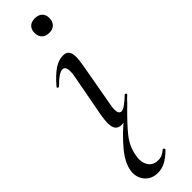

<svg xmlns="http://www.w3.org/2000/svg" viewBox="-308 -591 856 856"><g transform="rotate(-45 120.0 -163.0)"><path d="M-7 196Q-7 149 38.5 93Q84 37 157 -21L140 1Q126 9 110 9Q90 9 80.5 -3Q71 -15 71 -40Q71 -57 76 -89L115 -297Q117 -306 117 -322Q117 -353 98 -353Q87 -353 70 -341.5Q53 -330 33 -309Q32 -308 30 -308Q26 -308 24 -311.5Q22 -315 25 -317Q60 -358 88 -376.5Q116 -395 143 -395Q163 -395 172 -383.5Q181 -372 181 -347Q181 -332 176 -302L138 -89Q135 -73 135 -62Q135 -34 153 -34Q170 -34 215 -77Q216 -78 218 -78Q221 -78 223 -74.5Q225 -71 223 -69Q208 -56 196 -42Q127 25 97 63.5Q67 102 59 147Q56 161 56 172Q56 200 71 218Q86 236 113 236Q129 236 140 230.5Q151 225 163 215H164Q167 215 169.5 218.5Q172 222 170 225Q144 251 121 263Q98 275 74 275Q37 275 15 252Q-7 229 -7 196ZM125 -556Q125 -577 137.5 -589Q150 -601 172 -601Q194 -601 206.5 -589Q219 -577 219 -556Q219 -534 206.5 -521.5Q194 -509 172 -509Q150 -509 137.5 -521.5Q125 -534 125 -556Z"/></g></svg>

Font: Cormorant Infant Medium
Style: Italic
Weight: 500
Italic angle: -10°
Designer: Christian Thalmann (Catharsis Fonts)
Foundry: Catharsis Fonts
Version: Version 4.000